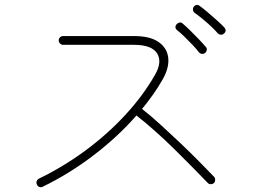

<svg xmlns="http://www.w3.org/2000/svg" viewBox="-20 -818 1040 788"><path d="M156 -52Q149 -48 142 -50.5Q135 -53 132 -60Q128 -67 130.5 -74Q133 -81 140 -85Q241 -134 331 -200.5Q421 -267 494 -346Q567 -425 615 -509Q647 -563 625 -598.5Q603 -634 530 -634H239Q232 -634 226.5 -639.5Q221 -645 221 -652Q221 -660 226.5 -665Q232 -670 239 -670H530Q596 -670 631 -645.5Q666 -621 670.5 -580.5Q675 -540 647 -491Q630 -461 608.5 -430.5Q587 -400 563 -371Q601 -341 641.5 -304Q682 -267 722 -229Q762 -191 797 -155.5Q832 -120 858 -93Q863 -88 863 -80Q863 -72 858 -67Q853 -62 845 -62Q837 -62 832 -68Q806 -95 771 -130.5Q736 -166 696.5 -205Q657 -244 616.5 -280Q576 -316 540 -344Q464 -257 364.5 -181Q265 -105 156 -52ZM821 -600Q815 -596 808 -597Q801 -598 796 -604Q788 -615 771 -633Q754 -651 736.5 -668Q719 -685 707 -694Q694 -705 705 -719Q710 -724 717 -725.5Q724 -727 729 -722Q741 -712 760 -693.5Q779 -675 797 -656Q815 -637 825 -625Q830 -620 828.5 -612.5Q827 -605 821 -600ZM899 -680Q893 -675 886 -675.5Q879 -676 874 -681Q865 -692 847 -709Q829 -726 810 -741.5Q791 -757 779 -765Q773 -770 772 -777Q771 -784 775 -790Q779 -796 786 -797.5Q793 -799 799 -794Q812 -785 832 -768Q852 -751 871.5 -733.5Q891 -716 901 -705Q912 -691 899 -680Z"/></svg>

Font: Zen Maru Gothic Light
Style: Regular
Weight: 300
Designer: Yoshimichi Ohira
Foundry: Positype
Version: Version 1.001